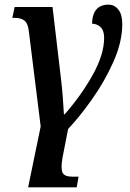

<svg xmlns="http://www.w3.org/2000/svg" viewBox="-20 -566 561 826"><path d="M101 240H310L318 194H291Q256 194 248.5 175.5Q241 157 249 112L273 -11Q323 -64 377 -140.5Q431 -217 468.5 -301.5Q506 -386 506 -463Q506 -504 489 -525Q472 -546 447 -546Q378 -546 376 -464Q397 -464 412.5 -449.5Q428 -435 428 -403Q428 -332 379 -244Q330 -156 258 -74H255Q253 -111 250 -149.5Q247 -188 242 -230L206 -536H43L33 -489H45Q70 -489 85 -477.5Q100 -466 104 -432L155 -22Z"/></svg>

Font: Noto Serif SemiCondensed Semi
Style: Italic
Weight: 600
Width: 4
Italic angle: -12°
Designer: Monotype Design Team
Foundry: Monotype Imaging Inc.
Version: Version 1.901